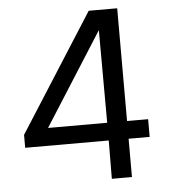

<svg xmlns="http://www.w3.org/2000/svg" viewBox="-51 -752 719 799"><g transform="rotate(-5 308.5 -352.5)"><path d="M384 0 385 -160H36V-214L349 -705H468V-234H556V-160H468V0ZM384 -621 138 -234H385Z"/></g></svg>

Font: Metropolitano
Style: Regular
Weight: 400
Designer: Fonts by Alex Slobzheninov & Chris M. Simpson / Changes by Cristiano Sobral
Foundry: Fonts by Alex Slobzheninov & Chris M. Simpson / Changes by Cristiano Sobral
Version: Version 1.00;August 30, 2020;FontCreator 13.0.0.2681 64-bit